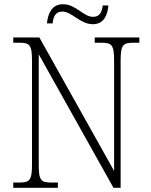

<svg xmlns="http://www.w3.org/2000/svg" viewBox="-20 -892 716 912"><path d="M421 -777C475 -777 491 -823 495 -866H468C464 -838 456 -812 422 -812C376 -812 341 -872 279 -872C223 -872 207 -822 203 -781H230C233 -809 241 -837 276 -837C322 -837 360 -777 421 -777ZM43 0H255V-25H224C175 -25 164 -35 164 -109V-634L519 0H553V-605C553 -679 565 -689 613 -689H642V-714H430V-689H462C510 -689 522 -679 522 -606V-80L167 -714H43V-689H72C120 -689 132 -679 132 -606V-109C132 -35 120 -25 72 -25H43Z"/></svg>

Font: Noto Serif Hebrew SemiCondensed ExtraLight
Style: Regular
Weight: 200
Width: 4
Designer: Monotype Design Team
Foundry: Monotype Imaging Inc.
Version: Version 2.004